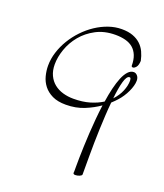

<svg xmlns="http://www.w3.org/2000/svg" viewBox="-124 -701 703 822"><g transform="rotate(20 227.5 -289.5)"><path d="M306.2 23.9Q306.2 18.1 306.2 2Q306.2 -14.2 306.6 -37.6Q307.1 -61 308.1 -90.1Q309.1 -119.1 311 -151.1Q313 -183.1 315.9 -216.6Q318.8 -250 323.2 -282.2Q294.4 -261.7 256.8 -246.3Q219.2 -231 173.8 -231Q136.7 -231 112.1 -242.9Q87.4 -254.9 72.8 -273.7Q58.1 -292.5 52 -315.9Q45.9 -339.4 45.9 -362.8Q45.9 -393.6 55.7 -424.3Q65.4 -455.1 82.5 -483.4Q99.6 -511.7 122.8 -536.1Q146 -560.5 173.3 -578.6Q200.7 -596.7 230.2 -606.9Q259.8 -617.2 290 -617.2Q319.3 -617.2 340.6 -609.4Q361.8 -601.6 376.2 -588.1Q390.6 -574.7 399.2 -556.4Q407.7 -538.1 412.1 -517.1Q411.1 -496.6 403.6 -487.8Q396 -479 390.1 -479Q383.8 -479 382.8 -483.9Q382.8 -511.7 375 -531Q367.2 -550.3 353 -562.3Q338.9 -574.2 318.4 -579.6Q297.9 -585 272.9 -585Q222.7 -585 184.8 -564.9Q147 -544.9 121.6 -514.2Q96.2 -483.4 83.5 -447Q70.8 -410.6 70.8 -377.9Q70.8 -349.1 80.8 -327.9Q90.8 -306.6 107.9 -293Q125 -279.3 147.7 -272.7Q170.4 -266.1 195.8 -266.1Q237.3 -266.1 269.5 -275.6Q301.8 -285.2 326.2 -300.8Q331.1 -334 338.1 -363.3Q345.2 -392.6 354.2 -414.6Q363.3 -436.5 375 -449.2Q386.7 -461.9 400.9 -461.9Q410.2 -461.9 417.5 -453.4Q424.8 -444.8 424.8 -431.2Q424.8 -419.9 421.1 -407Q417.5 -394 411.1 -380.4Q404.8 -366.7 396.2 -353.8Q387.7 -340.8 377.9 -330.1Q373.5 -324.7 367.2 -318.8Q360.8 -313 354 -306.2Q351.1 -277.3 349.4 -245.8Q347.7 -214.4 346.4 -182.6Q345.2 -150.9 344.7 -119.9Q344.2 -88.9 344.2 -61.8Q344.2 -34.7 344.2 -12.2Q344.2 10.3 344.2 24.9Q344.2 27.8 341.3 30Q338.4 32.2 334 34.2Q329.6 36.1 324.5 37.1Q319.3 38.1 314.9 38.1Q309.6 38.1 307.1 35.6Q304.7 33.2 306.2 23.9ZM391.1 -435.1Q384.3 -435.1 378.9 -427Q373.5 -418.9 369.4 -404.3Q365.2 -389.6 361.8 -369.6Q358.4 -349.6 356 -326.2Q377 -348.6 387.5 -374Q397.9 -399.4 397.9 -421.9Q397.9 -425.8 396.7 -430.4Q395.5 -435.1 391.1 -435.1Z"/></g></svg>

Font: Stalemate
Style: Regular
Weight: 400
Designer: Astigmatic (AOETI)
Foundry: Astigmatic (AOETI)
Version: Version 001.000